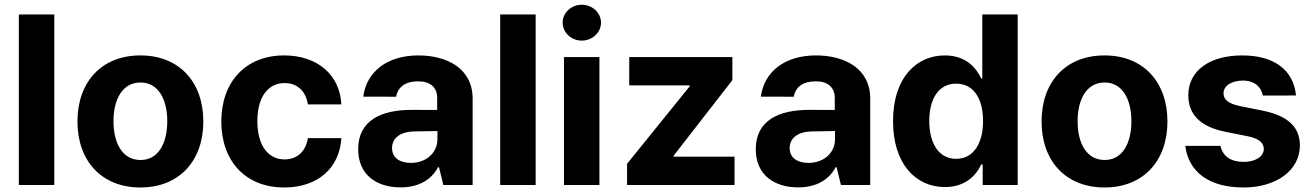

<svg xmlns="http://www.w3.org/2000/svg" viewBox="-20 -789 5600 819"><path d="M211.6 -727.3H60.4V0H211.6Z M578.8 10.7C744.3 10.7 847.3 -102.6 847.3 -270.6C847.3 -439.6 744.3 -552.6 578.8 -552.6C413.4 -552.6 310.4 -439.6 310.4 -270.6C310.4 -102.6 413.4 10.7 578.8 10.7ZM464.1 -271.7C464.1 -366.8 503.2 -437.1 579.5 -437.1C654.5 -437.1 693.5 -366.8 693.5 -271.7C693.5 -176.5 654.5 -106.5 579.5 -106.5C503.2 -106.5 464.1 -176.5 464.1 -271.7Z M1192.5 10.7C1337.7 10.7 1429 -74.6 1436.1 -199.9H1293.3C1284.4 -141.7 1246.1 -109 1194.2 -109C1123.6 -109 1077.8 -168.3 1077.8 -272.7C1077.8 -375.7 1123.9 -434.7 1194.2 -434.7C1249.6 -434.7 1285.2 -398.1 1293.3 -343.8H1436.1C1429.7 -469.8 1334.2 -552.6 1191.8 -552.6C1026.3 -552.6 924 -437.9 924 -270.6C924 -104.8 1024.5 10.7 1192.5 10.7Z M1688.9 10.3C1769.5 10.3 1821.7 -24.9 1848.4 -75.6H1852.6L1871.1 0H1996.1V-367.9C1996.1 -497.9 1886 -552.6 1764.6 -552.6C1633.9 -552.6 1543.7 -485.1 1529.5 -376.8L1669.7 -376.4C1677.2 -418.3 1709.5 -442.1 1763.8 -442.1C1815.3 -442.1 1844.8 -416.2 1844.8 -371.4V-320L1738.3 -320.3C1604 -321 1507.8 -274.1 1507.8 -152.3C1507.8 -44.4 1584.9 10.3 1688.9 10.3ZM1652.3 -157.3C1652.3 -199.9 1687.1 -227.3 1746.4 -228.3L1845.9 -230.1V-195C1845.9 -137.8 1798.7 -94.1 1732.2 -94.1C1685.7 -94.1 1652.3 -115.8 1652.3 -157.3Z M2264.9 -727.3H2113.6V0H2264.9Z M2385.7 0H2536.9V-545.5H2385.7ZM2380 -692.5C2380 -650.2 2416.9 -615.8 2461.6 -615.8C2506.7 -615.8 2543.7 -650.2 2543.7 -692.5C2543.7 -734.4 2506.7 -768.8 2461.6 -768.8C2416.9 -768.8 2380 -734.4 2380 -692.5Z M2654.8 0H3113.3V-120.7H2853.3V-124.6L3104 -447.1V-545.5H2664.1V-424.7H2921.9V-420.8L2654.8 -90.2Z M3384.9 10.3C3465.6 10.3 3517.8 -24.9 3544.4 -75.6H3548.7L3567.1 0H3692.1V-367.9C3692.1 -497.9 3582 -552.6 3460.6 -552.6C3329.9 -552.6 3239.7 -485.1 3225.5 -376.8L3365.8 -376.4C3373.2 -418.3 3405.5 -442.1 3459.9 -442.1C3511.4 -442.1 3540.8 -416.2 3540.8 -371.4V-320L3434.3 -320.3C3300.1 -321 3203.8 -274.1 3203.8 -152.3C3203.8 -44.4 3280.9 10.3 3384.9 10.3ZM3348.4 -157.3C3348.4 -199.9 3383.2 -227.3 3442.5 -228.3L3541.9 -230.1V-195C3541.9 -137.8 3494.7 -94.1 3428.3 -94.1C3381.7 -94.1 3348.4 -115.8 3348.4 -157.3Z M4010.7 8.9C4098.7 8.9 4144.5 -41.9 4165.5 -87.4H4171.9V0H4321V-727.3H4170.1V-453.8H4165.5C4145.2 -498.2 4101.6 -552.6 4010.3 -552.6C3890.6 -552.6 3789.4 -459.5 3789.4 -272C3789.4 -89.5 3886.4 8.9 4010.7 8.9ZM3943.9 -272.7C3943.9 -367.2 3983.7 -432.2 4058.6 -432.2C4132.1 -432.2 4173.3 -370 4173.3 -272.7C4173.3 -175.4 4131.4 -111.5 4058.6 -111.5C3984.4 -111.5 3943.9 -177.6 3943.9 -272.7Z M4691.4 10.7C4856.9 10.7 4959.9 -102.6 4959.9 -270.6C4959.9 -439.6 4856.9 -552.6 4691.4 -552.6C4525.9 -552.6 4422.9 -439.6 4422.9 -270.6C4422.9 -102.6 4525.9 10.7 4691.4 10.7ZM4576.7 -271.7C4576.7 -366.8 4615.8 -437.1 4692.1 -437.1C4767 -437.1 4806.1 -366.8 4806.1 -271.7C4806.1 -176.5 4767 -106.5 4692.1 -106.5C4615.8 -106.5 4576.7 -176.5 4576.7 -271.7Z M5366.8 -381.4 5508.2 -381.7C5497.9 -490.4 5415.1 -552.6 5278.8 -552.6C5140.6 -552.6 5048.7 -487.9 5049 -382.8C5048.7 -301.1 5100.1 -248.2 5206.7 -226.9L5301.1 -208.1C5348.7 -198.5 5370.4 -181.1 5371.1 -153.8C5370.4 -121.4 5335.2 -98.4 5285.2 -98.4C5231.5 -98.4 5195.7 -121.4 5186.1 -166.9H5035.9C5050.8 -52.2 5140.6 10.7 5284.8 10.7C5423.3 10.7 5524.5 -61.4 5524.9 -169C5524.5 -247.9 5473 -295.1 5367.2 -316.8L5268.5 -336.6C5217.7 -347.7 5198.9 -365.1 5199.2 -391.3C5198.9 -424 5235.8 -445.3 5281.6 -445.3C5332.4 -445.3 5360.1 -417.3 5366.8 -381.4Z"/></svg>

Font: GiG Sans
Style: Bold
Weight: 700
Designer: Andreas Faust
Version: Version 1.100;FEAKit 1.0